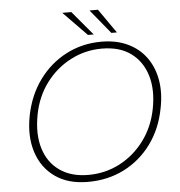

<svg xmlns="http://www.w3.org/2000/svg" viewBox="-59 -933 934 998"><g transform="rotate(-5 408.0 -433.5)"><path d="M360 10Q257 10 189 -38Q121 -86 94 -170Q67 -254 88 -361Q109 -466 166.5 -544.5Q224 -623 308 -666.5Q392 -710 492 -710Q570 -710 629 -682Q688 -654 724.5 -604Q761 -554 773 -486.5Q785 -419 769 -339Q749 -233 691.5 -154.5Q634 -76 549 -33Q464 10 360 10ZM365 -26Q454 -26 529.5 -65.5Q605 -105 657.5 -175.5Q710 -246 728 -339Q747 -436 724.5 -511.5Q702 -587 643 -630.5Q584 -674 491 -674Q404 -674 328 -634.5Q252 -595 199.5 -525Q147 -455 129 -361Q110 -261 133 -185.5Q156 -110 216 -68Q276 -26 365 -26ZM426 -751 303 -877H350L456 -751ZM548 -751 445 -877H489L577 -751Z"/></g></svg>

Font: REM Thin
Style: Italic
Weight: 250
Italic angle: -11°
Designer: Octavio Pardo
Foundry: Ashler Design
Version: Version 1.005;gftools[0.9.28]